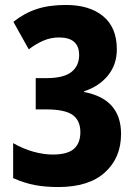

<svg xmlns="http://www.w3.org/2000/svg" viewBox="-20 -744 550 774"><path d="M451 -545Q451 -484 415.5 -440Q380 -396 319 -376V-373Q468 -345 468 -204Q468 -108 403 -49Q338 10 215 10Q162 10 120 2Q78 -6 33 -26V-167Q73 -144 114.5 -132.5Q156 -121 192 -121Q252 -121 278 -144Q304 -167 304 -211Q304 -258 273 -280.5Q242 -303 165 -303H124V-429H166Q236 -429 267.5 -453.5Q299 -478 299 -522Q299 -593 218 -593Q184 -593 153.5 -579.5Q123 -566 96 -545L34 -656Q78 -691 128 -707.5Q178 -724 246 -724Q341 -724 396 -678.5Q451 -633 451 -545Z"/></svg>

Font: Noto Sans Myanmar Condensed ExtraBold
Style: Regular
Weight: 800
Width: 3
Designer: Monotype Design Team
Foundry: Monotype Imaging Inc.
Version: Version 2.107; ttfautohint (v1.8.4.7-5d5b)